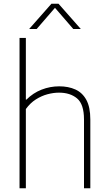

<svg xmlns="http://www.w3.org/2000/svg" viewBox="-20 -1012 584 1032"><path d="M85 0V-808H119V-476.5H122Q158 -512.5 203.5 -530.2Q249 -548 298.5 -548Q347.5 -548 385.2 -531Q423 -514 444.2 -475Q465.5 -436 465.5 -369.5V0H431.5V-370Q431.5 -451.5 394.5 -482.8Q357.5 -514 297 -514Q267.5 -514 235.5 -505.5Q203.5 -497 173 -477.8Q142.5 -458.5 119 -426V0ZM136.5 -856 256.5 -992H294.5L414.5 -856H374L269 -977.5H282L177 -856Z"/></svg>

Font: Encode Sans Condensed Thin Thin
Style: Regular
Weight: 250
Version: Version 3.002